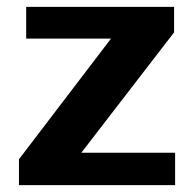

<svg xmlns="http://www.w3.org/2000/svg" viewBox="-20 -537 565 557"><path d="M35 0H488V-94H216L485 -443V-517H56V-425H302L35 -75Z"/></svg>

Font: United Sans
Style: Bold
Weight: 700
Designer: Pablo Impallari, Rodrigo Fuenzalida (Modified by Dan O. Williams)
Version: Version 1.000;PS 001.000;hotconv 1.0.88;makeotf.lib2.5.64775